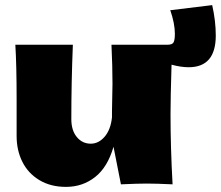

<svg xmlns="http://www.w3.org/2000/svg" viewBox="-20 -721 864 751"><path d="M810 -701Q824 -639 824 -582Q824 -458 718 -458Q688 -458 651 -468Q647 -338 647 -274Q647 -146 655 0Q591 -3 554 -3Q519 -3 453 0L424 -147Q401 -67 352 -28.5Q303 10 238 10Q178 10 134 -16.5Q90 -43 67.5 -88Q45 -133 45 -189V-333Q45 -466 40 -546H265Q259 -399 259 -255Q259 -211 280.5 -185Q302 -159 335 -159Q366 -159 389.5 -186.5Q413 -214 418 -262V-285Q420 -363 420 -393Q420 -462 416 -546H635Q654 -546 659 -555.5Q664 -565 664 -589Q664 -629 646 -681Z"/></svg>

Font: Mantou Sans
Style: Regular
Weight: 400
Designer: Mant0u / artakana
Foundry: Mant0u / artakana
Version: Version 1.001;October 22, 2023;FontCreator 14.0.0.2901 64-bi